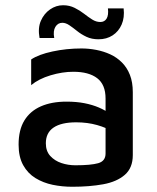

<svg xmlns="http://www.w3.org/2000/svg" viewBox="-20 -698 601 733"><path d="M256 15Q217 15 181 7.5Q145 0 115.5 -18Q86 -36 68.5 -67.5Q51 -99 51 -146Q51 -202 73 -238Q95 -274 136 -292Q177 -310 234 -310Q272 -310 302.5 -304Q333 -298 357.5 -287.5Q382 -277 399 -264L410 -195Q388 -210 351 -220.5Q314 -231 271 -231Q214 -231 184.5 -211Q155 -191 155 -151Q155 -121 172 -102.5Q189 -84 214.5 -75.5Q240 -67 268 -67Q327 -67 355 -75Q383 -83 383 -112V-322Q383 -375 351 -399.5Q319 -424 260 -424Q218 -424 173 -410.5Q128 -397 99 -373V-471Q127 -490 180.5 -501.5Q234 -513 291 -513Q319 -513 347.5 -507.5Q376 -502 401 -490.5Q426 -479 445.5 -459.5Q465 -440 476 -412Q487 -384 487 -346V-106Q487 -57 456.5 -30.5Q426 -4 374 5.5Q322 15 256 15ZM187 -553H131Q124 -591 136 -618.5Q148 -646 171 -662Q194 -678 221 -678Q245 -678 265 -668Q285 -658 301 -645.5Q317 -633 332 -623.5Q347 -614 363 -614Q379 -614 387 -627Q395 -640 392 -666H452Q456 -631 444.5 -604.5Q433 -578 410 -563Q387 -548 356 -548Q330 -548 310 -557.5Q290 -567 274.5 -579.5Q259 -592 245 -601.5Q231 -611 218 -611Q201 -611 191.5 -595.5Q182 -580 187 -553Z"/></svg>

Font: Maven Pro Medium
Style: Regular
Weight: 500
Designer: Joe Prince
Foundry: Joe Prince
Version: Version 2.103